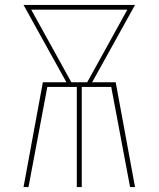

<svg xmlns="http://www.w3.org/2000/svg" viewBox="-20 -755 640 775"><path d="M75 0 153 -423H248L75 -735H525L352 -423H447L525 0H505L429 -404H310V0H290V-404H171L95 0ZM268 -423H332L341 -439L494 -716H106Z"/></svg>

Font: Iosevka SS04 Thin Extended
Style: Regular
Weight: 100
Width: 7
Monospace: yes
Designer: Belleve Invis
Foundry: Belleve Invis
Version: Version 19.0.0; ttfautohint (v1.8.4)